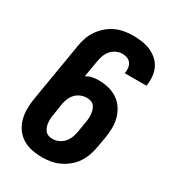

<svg xmlns="http://www.w3.org/2000/svg" viewBox="-182 -845 863 955"><g transform="rotate(30 250.0 -367.5)"><path d="M207 8Q177 8 148 2Q119 -4 95.5 -19Q72 -34 56 -56.5Q40 -79 32.5 -106.5Q25 -134 25 -164Q25 -194 30 -223L86 -558Q90 -583 98 -607.5Q106 -632 121 -654Q136 -676 156.5 -694Q177 -712 200.5 -723Q224 -734 249.5 -738.5Q275 -743 299 -743Q325 -743 350.5 -739.5Q376 -736 398.5 -726.5Q421 -717 439.5 -701.5Q458 -686 469 -664.5Q480 -643 483 -617.5Q486 -592 482 -566Q482 -565 481.5 -563Q481 -561 481 -560H357Q357 -560 357 -561Q357 -562 357 -563Q360 -577 358 -591.5Q356 -606 348 -617Q340 -628 327 -633Q314 -638 299 -638Q282 -638 264.5 -630Q247 -622 235 -607.5Q223 -593 217 -576Q211 -559 208 -541L192 -447Q209 -458 227 -461.5Q245 -465 263 -465Q293 -465 320.5 -458Q348 -451 370.5 -436Q393 -421 408.5 -398Q424 -375 431.5 -348Q439 -321 438.5 -292Q438 -263 433 -233L423 -177Q419 -152 410.5 -127Q402 -102 387.5 -80Q373 -58 352 -40.5Q331 -23 306.5 -11.5Q282 0 257 4Q232 8 207 8ZM208 -97Q226 -97 243.5 -105Q261 -113 273 -127Q285 -141 291.5 -158.5Q298 -176 301 -194L310 -250Q313 -263 313.5 -275Q314 -287 313 -299Q312 -311 308.5 -322.5Q305 -334 298 -343Q291 -352 279.5 -356Q268 -360 256 -360Q239 -360 222 -353.5Q205 -347 192.5 -334Q180 -321 173 -304.5Q166 -288 163 -272L153 -206Q150 -194 149.5 -181.5Q149 -169 150 -157Q151 -145 155 -134Q159 -123 166 -114Q173 -105 184.5 -101Q196 -97 208 -97Z"/></g></svg>

Font: Iosevka SS04 Extrabold Oblique
Style: Regular
Weight: 800
Italic angle: -9°
Monospace: yes
Designer: Belleve Invis
Foundry: Belleve Invis
Version: Version 19.0.0; ttfautohint (v1.8.4)